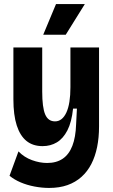

<svg xmlns="http://www.w3.org/2000/svg" viewBox="-20 -761 557 946"><path d="M222 165Q187 165 150 158Q113 151 81.5 137.5Q50 124 27 105L71 -15Q99 14 137.5 28Q176 42 212 42Q258 42 289 21Q320 0 336.5 -42.5Q353 -85 355 -149L359 -226H340Q333 -159 312 -118.5Q291 -78 260 -59.5Q229 -41 190 -41Q142 -41 110.5 -66.5Q79 -92 62.5 -143Q46 -194 46 -272V-527H188V-310Q188 -232 202.5 -197.5Q217 -163 251 -163Q269 -163 283 -174Q297 -185 307 -206.5Q317 -228 322 -259.5Q327 -291 327 -331V-527H468V-138Q468 -83 458.5 -36.5Q449 10 430 47Q411 84 381.5 110.5Q352 137 312.5 151Q273 165 222 165ZM304 -590H193L256 -741H398Z"/></svg>

Font: Bricolage Grotesque 36pt SemiCondensed
Style: Bold
Weight: 700
Width: 4
Designer: Mathieu Triay
Foundry: Atelier Triay
Version: Version 1.001;gftools[0.9.33.dev8+g029e19f]